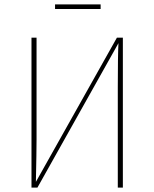

<svg xmlns="http://www.w3.org/2000/svg" viewBox="-20 -852 701 872"><path d="M538 0H515V-456Q515 -601 518 -656L150 0H123V-681H146V-219Q146 -164 143 -26L511 -681H538ZM230 -811V-832H437V-811Z"/></svg>

Font: FiraSans
Style: Regular
Weight: 150
Designer: Carrois Corporate & Edenspiekermann AG
Foundry: Carrois Corporate GbR & Edenspiekermann AG
Version: Version 3.106;PS 003.106;hotconv 1.0.70;makeotf.lib2.5.58329